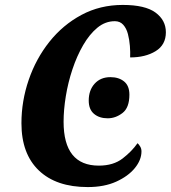

<svg xmlns="http://www.w3.org/2000/svg" viewBox="-20 -749 693 779"><path d="M336 10Q208 10 137.5 -57.5Q67 -125 67 -249Q67 -339 96.5 -425Q126 -511 180.5 -579.5Q235 -648 310.5 -688.5Q386 -729 478 -729Q569 -729 611 -698Q653 -667 653 -618Q653 -567 611.5 -541.5Q570 -516 508 -516Q509 -537 507 -562.5Q505 -588 499 -611Q493 -634 480 -648.5Q467 -663 446 -663Q407 -663 375 -636.5Q343 -610 317.5 -566Q292 -522 274 -468Q256 -414 247 -358.5Q238 -303 238 -255Q238 -77 381 -77Q440 -77 477.5 -106Q515 -135 538 -168Q543 -164 548.5 -155Q554 -146 554 -135Q554 -100 527 -67Q500 -34 451.5 -12Q403 10 336 10ZM417 -269Q383 -269 361.5 -287Q340 -305 340 -341Q340 -383 364 -409.5Q388 -436 428 -436Q462 -436 483.5 -418.5Q505 -401 505 -365Q505 -312 477 -290.5Q449 -269 417 -269Z"/></svg>

Font: Noto Serif Condensed ExtraBold
Style: Italic
Weight: 800
Width: 3
Italic angle: -12°
Designer: Monotype Design Team
Foundry: Monotype Imaging Inc.
Version: Version 2.014; ttfautohint (v1.8.4.7-5d5b)